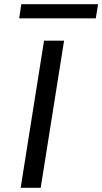

<svg xmlns="http://www.w3.org/2000/svg" viewBox="-20 -900 490 920"><path d="M79 0 191 -705H287L175 0ZM72 -812 82 -880H450L439 -812Z"/></svg>

Font: Nunito Sans 7pt SemiExpanded
Style: Italic
Weight: 400
Width: 6
Italic angle: -9°
Designer: Vernon Adams
Foundry: Vernon Adams
Version: Version 3.101;gftools[0.9.27]